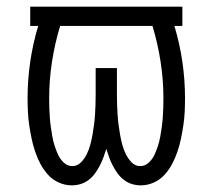

<svg xmlns="http://www.w3.org/2000/svg" viewBox="-20 -550 640 578"><path d="M196 8Q176 8 157 -0.5Q138 -9 124.5 -24Q111 -39 101.5 -57Q92 -75 85.5 -94.5Q79 -114 75 -133.5Q71 -153 68 -173Q65 -193 64 -213.5Q63 -234 63 -254Q63 -309 71 -364Q79 -419 95 -472H71V-530H529V-472H505Q521 -419 529 -364Q537 -309 537 -254Q537 -234 536 -213.5Q535 -193 532 -173Q529 -153 525 -133.5Q521 -114 514.5 -94.5Q508 -75 498.5 -57Q489 -39 475.5 -24Q462 -9 443 -0.5Q424 8 404 8Q390 8 377 4Q364 0 353 -8.5Q342 -17 334 -28Q326 -39 319.5 -51.5Q313 -64 308.5 -76.5Q304 -89 300 -102Q296 -89 291.5 -76.5Q287 -64 280.5 -51.5Q274 -39 266 -28Q258 -17 247 -8.5Q236 0 223 4Q210 8 196 8ZM198 -50Q213 -50 224 -61.5Q235 -73 241.5 -86.5Q248 -100 252 -115Q256 -130 258.5 -144.5Q261 -159 263 -174Q265 -189 266 -204.5Q267 -220 267.5 -235Q268 -250 268 -265V-345H332V-265Q332 -250 332.5 -235Q333 -220 334 -204.5Q335 -189 337 -174Q339 -159 341.5 -144.5Q344 -130 348 -115Q352 -100 358.5 -86.5Q365 -73 376 -61.5Q387 -50 402 -50Q402 -50 402 -50Q402 -50 402 -50Q417 -50 428 -60.5Q439 -71 445 -84Q451 -97 455.5 -111Q460 -125 462.5 -139Q465 -153 467 -167.5Q469 -182 470 -196Q471 -210 471.5 -224.5Q472 -239 472 -254Q472 -309 463.5 -364Q455 -419 439 -472H161Q145 -419 136.5 -364Q128 -309 128 -254Q128 -239 128.5 -224.5Q129 -210 130 -196Q131 -182 133 -167.5Q135 -153 137.5 -139Q140 -125 144.5 -111Q149 -97 155 -84Q161 -71 172 -60.5Q183 -50 198 -50Z"/></svg>

Font: Iosevka Curly Light Extended
Style: Regular
Weight: 300
Width: 7
Monospace: yes
Designer: Belleve Invis
Foundry: Belleve Invis
Version: Version 11.1.0; ttfautohint (v1.8.3)